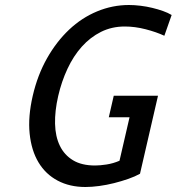

<svg xmlns="http://www.w3.org/2000/svg" viewBox="-20 -734 707 768"><path d="M321.8 14C338.4 14 356.7 12.7 376.7 10C396.6 7.3 416.5 3.5 436.3 -1.5C456.2 -6.5 475.1 -12.2 493.3 -18.5C511.4 -24.8 527 -31.7 540 -39L612 -351H435L415.2 -265H498.2L458 -91C441 -83.7 423.7 -78.7 406 -76C388.4 -73.3 373.3 -72 360.6 -72C324.6 -72 295.1 -79 272 -93C248.9 -107 231.3 -126.3 219.4 -151C207.4 -175.7 201 -205 200.2 -239C199.4 -273 203.6 -310 212.8 -350C221.7 -388.7 234.1 -425 250 -459C265.8 -493 285 -522.5 307.4 -547.5C329.8 -572.5 355.4 -592.2 384 -606.5C412.7 -620.8 444.3 -628 479 -628C506.3 -628 534.1 -624.3 562.4 -617C590.8 -609.7 615.8 -601 637.4 -591L666.6 -674C656.7 -680 645.1 -685.3 631.8 -690C618.5 -694.7 604.3 -698.8 589.2 -702.5C574 -706.2 558.4 -709 542.1 -711C525.9 -713 510.5 -714 495.8 -714C451.8 -714 409.4 -705.5 368.5 -688.5C327.5 -671.5 290.2 -647.2 256.6 -615.5C223 -583.8 193.5 -545.7 168.2 -501C142.9 -456.3 123.8 -406.3 111 -351C98.1 -295 93.9 -244.5 98.6 -199.5C103.2 -154.5 115 -116.2 134 -84.5C153 -52.8 178.6 -28.5 210.7 -11.5C242.7 5.5 279.8 14 321.8 14Z"/></svg>

Font: Cabin Condensed
Style: Regular
Weight: 400
Italic angle: -13°
Designer: Pablo Impallari
Foundry: Pablo Impallari. www.impallari.com Igino Marini. www.ikern.com
Version: Version 1.006